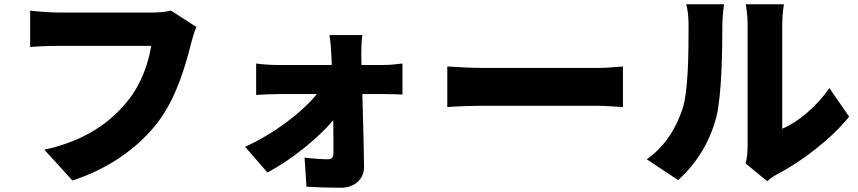

<svg xmlns="http://www.w3.org/2000/svg" viewBox="-20 -793 4040 904"><path d="M785 -743C754 -735 715 -734 693 -734H252C219 -734 153 -739 122 -743V-572C148 -574 203 -577 252 -577H692C679 -497 646 -398 582 -319C503 -221 390 -133 189 -88L321 57C497 0 638 -103 728 -224C814 -340 855 -492 879 -586C885 -608 894 -644 905 -666Z M1682 -487 1681 -536C1681 -565 1682 -602 1686 -628H1531C1536 -598 1539 -563 1540 -536L1542 -487H1286C1258 -487 1210 -490 1186 -494V-346C1217 -348 1260 -350 1290 -350H1472C1402 -264 1270 -163 1134 -102L1239 19C1349 -38 1478 -142 1549 -227C1550 -169 1550 -116 1550 -75C1550 -53 1543 -43 1524 -43C1500 -43 1454 -46 1414 -51L1423 86C1471 89 1531 91 1584 91C1651 91 1695 49 1694 -8C1693 -114 1689 -236 1686 -350H1792C1815 -350 1848 -349 1875 -348V-494C1856 -491 1814 -487 1785 -487Z M2086 -289C2127 -292 2202 -295 2259 -295H2790C2831 -295 2887 -290 2913 -289V-480C2884 -478 2835 -473 2790 -473H2259C2210 -473 2126 -477 2086 -480Z M3173 55C3260 -24 3321 -123 3352 -239C3378 -340 3381 -549 3381 -672C3381 -720 3389 -773 3389 -773H3211C3218 -746 3222 -717 3222 -670C3222 -545 3221 -361 3193 -279C3167 -200 3116 -106 3025 -43ZM3592 60C3606 50 3617 39 3640 27C3751 -30 3897 -141 3978 -244L3885 -378C3823 -290 3738 -218 3663 -187V-679C3663 -728 3671 -773 3671 -773H3491C3491 -773 3500 -729 3500 -680V-106C3500 -75 3496 -44 3491 -23Z"/></svg>

Font: Noto Sans CJK KR Black
Style: Regular
Weight: 900
Designer: Ryoko NISHIZUKA (kana & ideographs); Paul D. Hunt (Latin, Greek & Cyrillic); Wenlong ZHANG (bopomofo); Sandoll Communica
Foundry: Adobe Systems Incorporated
Version: Version 1.004;PS 1.004;hotconv 1.0.82;makeotf.lib2.5.63406